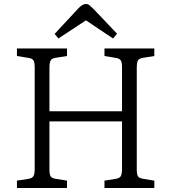

<svg xmlns="http://www.w3.org/2000/svg" viewBox="-20 -943 858 963"><path d="M65 0V-37L123 -46Q141 -49 147.5 -59Q154 -69 154 -97V-606Q154 -631 147.5 -640.5Q141 -650 121 -653L65 -662V-700H316V-662L258 -653Q240 -650 234 -639.5Q228 -629 228 -602V-385H592V-606Q592 -631 585.5 -640.5Q579 -650 559 -653L504 -662V-700H754V-662L697 -653Q678 -650 672 -640Q666 -630 666 -602V-93Q666 -68 672 -58.5Q678 -49 699 -46L754 -37V0H504V-37L561 -46Q579 -49 585.5 -59Q592 -69 592 -97V-334H228V-93Q228 -68 234 -58.5Q240 -49 260 -46L316 -37V0ZM273 -750 254 -773 374 -902Q394 -923 411 -923Q421 -923 428.5 -917Q436 -911 451 -896L567 -774L547 -750L411 -841Z"/></svg>

Font: Literata 12pt Light
Style: Regular
Weight: 300
Designer: Latin by Veronika Burian and Jose Scaglione. Greek by Irene Vlachou. Cyrillic by Vera Evstafieva.
Foundry: TypeTogether
Version: Version 3.002